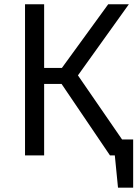

<svg xmlns="http://www.w3.org/2000/svg" viewBox="-20 -726 655 897"><path d="M267.7 -333.8H186.2V0H96.9V-706.2H186.2V-408.7H269.2L485.6 -706.2H582.1L344.1 -373.8L550.3 -74.4H602.1V150.8H531.3L516.4 0H493.8Z"/></svg>

Font: FiraCode Nerd Font
Style: Regular
Weight: 400
Designer: Carrois Corporate, Edenspiekermann AG, Nikita Prokopov
Foundry: Carrois Corporate, Edenspiekermann AG, Nikita Prokopov
Version: Version 6.002;Nerd Fonts 2.1.0